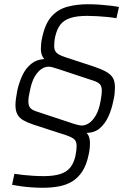

<svg xmlns="http://www.w3.org/2000/svg" viewBox="-20 -716 613 907"><path d="M182 171Q156 171 128 169Q100 167 76 163.5Q52 160 37 157L48 105Q66 108 89.5 110.5Q113 113 138 114.5Q163 116 186 116Q233 116 263.5 106.5Q294 97 311 76.5Q328 56 336 22Q339 8 340.5 -4Q342 -16 342 -26Q342 -50 328.5 -60Q315 -70 290 -78L139 -127Q109 -137 90 -148Q71 -159 62 -176Q53 -193 53 -220Q53 -233 55.5 -251Q58 -269 62 -290Q71 -329 86.5 -361.5Q102 -394 127.5 -414.5Q153 -435 189 -437Q181 -446 177 -458Q173 -470 173 -484Q173 -497 174.5 -511.5Q176 -526 180 -542Q194 -606 224 -639Q254 -672 298 -684Q342 -696 396 -696Q422 -696 450.5 -694Q479 -692 503.5 -689Q528 -686 542 -683L530 -630Q514 -633 490 -635.5Q466 -638 440 -639.5Q414 -641 392 -641Q343 -641 312.5 -631Q282 -621 265.5 -600Q249 -579 241 -544Q238 -531 237 -519.5Q236 -508 236 -498Q236 -483 242 -473.5Q248 -464 260 -457.5Q272 -451 288 -446L425 -401Q460 -389 481.5 -377Q503 -365 513 -348.5Q523 -332 523 -303Q523 -291 521.5 -274.5Q520 -258 515 -238Q507 -198 491.5 -164.5Q476 -131 451.5 -110Q427 -89 389 -88Q398 -79 401.5 -66.5Q405 -54 405 -40Q405 -27 403.5 -13Q402 1 398 18Q388 65 368 95Q348 125 320.5 141.5Q293 158 258 164.5Q223 171 182 171ZM366 -123Q384 -123 401.5 -135Q419 -147 433.5 -172.5Q448 -198 455 -238Q458 -255 459.5 -266Q461 -277 461 -286Q461 -309 451.5 -318.5Q442 -328 424 -334L255 -390Q237 -396 227 -398.5Q217 -401 210 -401Q192 -401 175 -389.5Q158 -378 144 -354Q130 -330 122 -291Q118 -273 116 -260.5Q114 -248 114 -237Q114 -215 124 -205Q134 -195 154 -189L323 -133Q338 -128 349.5 -125.5Q361 -123 366 -123Z"/></svg>

Font: Saira SemiCondensed Light
Style: Italic
Weight: 300
Width: 4
Italic angle: -12°
Designer: Hector Gatti with collaboration of the Omnibus-Type team
Foundry: Omnibus-Type
Version: Version 1.101